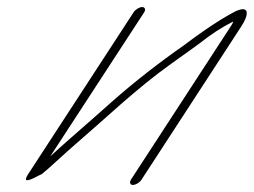

<svg xmlns="http://www.w3.org/2000/svg" viewBox="-20 -509 719 544"><path d="M358.4 -474 59.4 -15C46 6 55.6 7 88.4 -11C92.4 -13 96.4 -15 98.9 -16C112.3 -27 126.7 -40 143.1 -55C179.8 -89 219.1 -122 258.3 -157L320.4 -212C369.6 -255 416.8 -294 464.5 -328C512.3 -362 538.6 -381 546.6 -387C577.9 -412 608.8 -432 640.6 -448C640.2 -445 637.7 -440 634.2 -435L351 0C346.1 8 348.6 15 356.6 15C364.6 15 376.1 8 381 0L664.2 -435C684 -465 688.8 -495 649.4 -478C613.6 -460 563.8 -428 501.6 -381C430 -331 363.4 -279 301.8 -225L239.7 -170C195.5 -131 155.8 -97 122.5 -66L388.4 -474C393.4 -482 390.8 -489 382.8 -489C374.8 -489 363.4 -482 358.4 -474Z"/></svg>

Font: MewTooHand
Style: UltimateIta
Weight: 400
Designer: Mew Too, Robert Jablonski
Version: Version 0.77